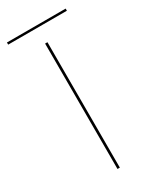

<svg xmlns="http://www.w3.org/2000/svg" viewBox="-205 -722 639 777"><g transform="rotate(-30 115.0 -333.5)"><path d="M102 0V-586H113V0ZM-29.5 -657V-667H244.8V-657Z"/></g></svg>

Font: Anybody UltraExpanded Thin
Style: Regular
Weight: 100
Width: 9
Designer: Tyler Finck
Foundry: Etcetera Type Company
Version: Version 1.010; ttfautohint (v1.8.3) -l 8 -r 50 -G 200 -x 14 